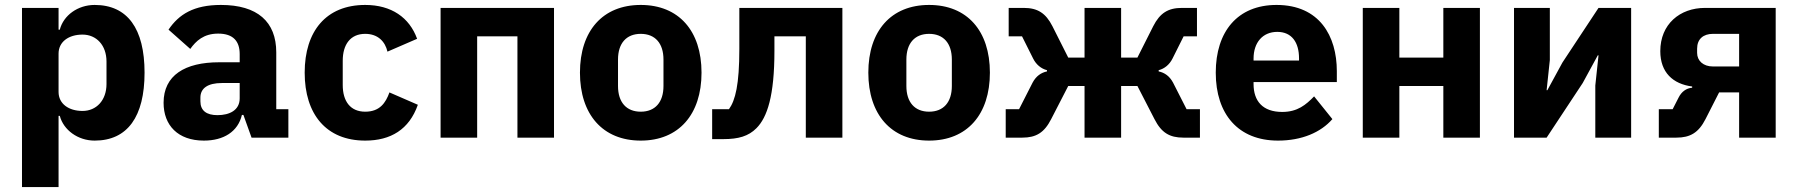

<svg xmlns="http://www.w3.org/2000/svg" viewBox="-20 -557 7275 777"><path d="M69 -525V200H217V-88H222C237 -31 295 12 363 12C496 12 565 -85 565 -263C565 -441 496 -537 363 -537C295 -537 237 -495 222 -437H217V-525ZM314 -108C258 -108 217 -137 217 -185V-340C217 -388 258 -417 314 -417C370 -417 411 -374 411 -308V-217C411 -151 370 -108 314 -108Z M998 0H1147V-115H1098V-345C1098 -469 1022 -537 874 -537C764 -537 704 -499 662 -437L750 -359C773 -391 804 -421 863 -421C925 -421 950 -389 950 -338V-305H867C728 -305 642 -252 642 -141C642 -50 700 12 805 12C885 12 943 -24 959 -92H965ZM860 -91C816 -91 791 -109 791 -147V-162C791 -200 821 -221 878 -221H950V-159C950 -111 909 -91 860 -91Z M1458 12C1561 12 1636 -33 1671 -133L1556 -183C1541 -141 1517 -105 1458 -105C1398 -105 1367 -147 1367 -213V-311C1367 -377 1398 -420 1458 -420C1510 -420 1539 -388 1548 -348L1668 -400C1637 -486 1564 -537 1458 -537C1300 -537 1213 -431 1213 -263C1213 -95 1300 12 1458 12Z M1763 -525V0H1911V-410H2074V0H2222V-525Z M2573 12C2727 12 2819 -94 2819 -263C2819 -432 2727 -537 2573 -537C2419 -537 2327 -432 2327 -263C2327 -94 2419 12 2573 12ZM2573 -105C2515 -105 2481 -143 2481 -209V-316C2481 -382 2515 -420 2573 -420C2631 -420 2665 -382 2665 -316V-209C2665 -143 2631 -105 2573 -105Z M2862 -115V6H2907C2969 6 3009 -6 3041 -38C3085 -82 3114 -169 3114 -351V-410H3241V0H3389V-525H2972V-359C2972 -215 2956 -151 2930 -115Z M3740 12C3894 12 3986 -94 3986 -263C3986 -432 3894 -537 3740 -537C3586 -537 3494 -432 3494 -263C3494 -94 3586 12 3740 12ZM3740 -105C3682 -105 3648 -143 3648 -209V-316C3648 -382 3682 -420 3740 -420C3798 -420 3832 -382 3832 -316V-209C3832 -143 3798 -105 3740 -105Z M4050 -115V0H4117C4173 0 4206 -20 4234 -75L4303 -209H4369V0H4517V-209H4583L4652 -75C4680 -20 4713 0 4769 0H4836V-115H4782L4727 -223C4713 -249 4693 -263 4669 -268V-273C4693 -279 4713 -296 4725 -320L4770 -410H4824V-525H4763C4707 -525 4674 -504 4647 -451L4583 -324H4517V-525H4369V-324H4303L4239 -451C4212 -504 4179 -525 4123 -525H4062V-410H4116L4161 -320C4173 -296 4193 -279 4217 -273V-268C4193 -263 4173 -249 4159 -223L4104 -115Z M5152 12C5248 12 5325 -21 5372 -75L5298 -167C5265 -133 5231 -104 5169 -104C5090 -104 5053 -148 5053 -217V-225H5390V-269C5390 -411 5320 -537 5146 -537C4988 -537 4900 -429 4900 -263C4900 -95 4991 12 5152 12ZM5149 -428C5208 -428 5237 -385 5237 -321V-312H5053V-320C5053 -385 5090 -428 5149 -428Z M5495 -525V0H5643V-209H5821V0H5969V-525H5821V-324H5643V-525Z M6107 -525V0H6239L6385 -221L6446 -333H6449L6436 -211V0H6581V-525H6449L6303 -304L6242 -192H6239L6252 -314V-525Z M6693 -115V0H6764C6820 0 6854 -20 6882 -75L6937 -183H7018V0H7166V-525H6880C6778 -525 6699 -459 6699 -350C6699 -264 6750 -217 6828 -207V-202C6804 -200 6785 -186 6773 -162L6749 -115ZM7018 -288H6912C6873 -288 6848 -311 6848 -343V-360C6848 -399 6873 -420 6912 -420H7018Z"/></svg>

Font: Braiins Sans
Style: Bold
Weight: 700
Designer: Mike Abbink, Paul van der Laan, Pieter van Rosmalen, Jiri Chlebus, Lubos Buracinsky
Foundry: Bold Monday, Sudetype
Version: Version 1.000;hotconv 1.0.109;makeotfexe 2.5.65596